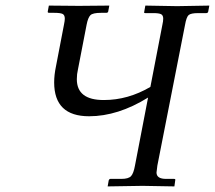

<svg xmlns="http://www.w3.org/2000/svg" viewBox="-20 -666 769 687"><path d="M414.1 -25.9Q439.9 -25.9 449 -35.9Q458 -45.9 462.9 -73.2L509.8 -316.9Q401.9 -250 298.8 -250Q173.8 -250 173.8 -371.1Q173.8 -397.9 180.2 -428.2L209 -578.1Q211.9 -591.8 211.9 -599.1Q211.9 -612.3 203.9 -616.2Q195.8 -620.1 173.8 -620.1H155.8Q150.9 -620.1 150.9 -623V-625L154.8 -646L262.2 -645L371.1 -646L367.2 -625Q366.2 -620.1 359.9 -620.1H341.8Q312 -620.1 303.5 -611.6Q294.9 -603 290 -578.1L258.8 -417Q254.9 -400.9 254.9 -382.8Q254.9 -307.6 352.1 -308.1Q438 -308.1 518.1 -355L561 -577.1Q564 -590.3 564 -599.1Q564 -611.3 556.4 -615.2Q548.8 -619.1 528.8 -619.1H500Q494.1 -619.1 496.1 -624L500 -646L613.8 -644L729 -646L725.1 -625Q724.1 -619.1 717.8 -619.1H689Q663.1 -619.1 655 -612.1Q647 -605 642.1 -577.1L543 -73.2Q543 -69.3 541.5 -60.5Q540 -51.8 540 -48.8Q540 -25.9 574.2 -25.9H603Q608.9 -25.9 606.9 -20L604 1L490.2 -1L365.2 1L369.1 -21Q371.1 -25.9 375 -25.9Z"/></svg>

Font: Linux Libertine
Style: Italic
Weight: 400
Italic angle: -12°
Designer: Philipp H. Poll
Foundry: Philipp H. Poll
Version: Version 5.1.6 ; ttfautohint (v0.9)